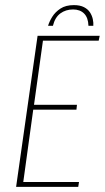

<svg xmlns="http://www.w3.org/2000/svg" viewBox="-20 -731 410 751"><path d="M269 -711Q293 -711 308.5 -703Q324 -695 332 -682.5Q340 -670 343 -656Q346 -642 345 -630H326Q325 -662 309 -678Q293 -694 266 -694Q237 -694 216 -678.5Q195 -663 187 -630H168Q173 -647 184.5 -665.5Q196 -684 216.5 -697.5Q237 -711 269 -711ZM43 0 127 -591H370L366 -572H148L113 -321H281L279 -302H110L71 -19H289L286 0Z"/></svg>

Font: Alumni Sans Thin Thin
Style: Italic
Weight: 250
Italic angle: -8°
Version: Version 1.016